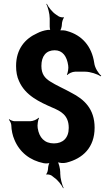

<svg xmlns="http://www.w3.org/2000/svg" viewBox="-20 -879 581 1039"><path d="M272 -103C221 -103 192 -134 184 -186C181 -201 186 -231 191 -240L188 -242C182 -233 159 -223 143 -223H59C50 -223 36 -229 30 -234L28 -231C33 -226 40 -213 41 -203C42 -173 48 -146 58 -123C86 -55 142 -11 216 4C225 6 247 6 253 1L251 -2C245 3 240 22 240 33C240 42 235 60 230 63L232 66C237 63 253 67 259 71L273 82C293 95 314 123 322 140L324 138C316 121 306 86 306 60V53C306 35 298 1 290 -7L289 -4C297 4 326 5 340 1C428 -21 492 -81 492 -188C492 -290 435 -342 366 -377C331 -397 282 -418 250 -439C224 -456 204 -477 204 -522C204 -576 230 -607 276 -607C319 -607 342 -574 349 -525C352 -511 347 -484 342 -475L345 -473C350 -481 372 -491 386 -491H442C467 -491 509 -478 524 -466L528 -469C513 -481 493 -512 490 -538C477 -629 423 -689 343 -711C333 -715 307 -717 300 -713L302 -709C309 -714 315 -735 315 -748V-749C315 -758 321 -779 326 -783L324 -786C319 -783 302 -787 295 -792L282 -801C262 -814 241 -842 233 -859L231 -857C239 -840 249 -805 249 -779V-734C249 -727 251 -715 254 -712L256 -715C253 -718 242 -718 237 -717C217 -714 198 -708 181 -699C116 -670 67 -614 67 -522C67 -491 72 -463 83 -440C117 -362 194 -327 265 -296C309 -277 352 -256 352 -187C352 -132 320 -103 272 -103Z"/></svg>

Font: Asimov
Style: EdgeNar
Weight: 500
Designer: Google
Version: Version 2.000980: 2014